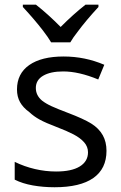

<svg xmlns="http://www.w3.org/2000/svg" viewBox="-20 -786 516 816"><path d="M42.5 -22.5V-98.1Q83.5 -78.1 128.4 -67.6Q173.3 -57.1 218.3 -57.1Q284.2 -57.1 319.1 -78.6Q354 -100.1 354 -138.7Q354 -162.6 337.6 -181.2Q321.3 -199.7 293 -214.6Q264.6 -229.5 219.7 -246.6Q174.3 -263.7 148.9 -277.6Q123.5 -291.5 104.5 -309.6Q78.1 -328.6 65.2 -351.8Q52.2 -375 52.2 -405.8Q52.2 -473.1 104.2 -509.5Q156.2 -545.9 250.5 -545.9Q340.8 -545.9 423.3 -510.7L397.5 -448.2Q314.9 -482.4 248.5 -482.4Q194.3 -482.4 163.3 -464.1Q132.3 -445.8 132.3 -412.1Q132.3 -380.4 158.7 -358.4Q175.8 -345.2 200 -334.2Q224.1 -323.2 269 -306.2Q335 -281.2 367.7 -261Q400.4 -240.7 417 -210.9Q432.6 -182.6 432.6 -145Q432.6 -68.8 376.7 -29.5Q320.8 9.8 211.9 9.8Q163.6 9.8 119.4 2Q75.2 -5.9 42.5 -22.5ZM162.6 -656.2Q127.4 -702.1 77.1 -756.3V-766.1H132.8Q183.6 -726.1 237.8 -671.4Q290 -724.1 343.3 -766.1H398.4V-756.3Q345.2 -698.7 309.1 -649.9Q290 -625.5 278.8 -606H197.3Q185.1 -627 162.6 -656.2Z"/></svg>

Font: Viking Open Sans
Style: Regular
Weight: 400
Foundry: Ascender Corporation
Version: Version 2.001